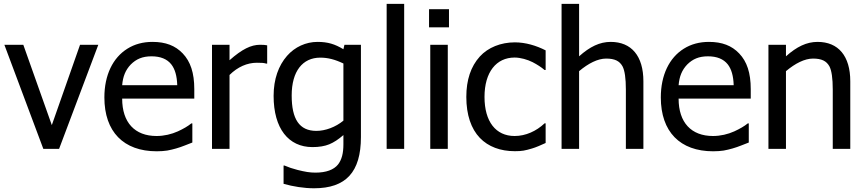

<svg xmlns="http://www.w3.org/2000/svg" viewBox="-20 -780 4538 1006"><path d="M399.4 -545.4 251.5 -124.5 102.1 -545.4H2.9L207 0H289.6L495.1 -545.4Z M801.3 12.7C822.3 12.7 840.8 11.2 856.4 8.8C888.2 2.9 918.5 -5.9 947.8 -17.6L987.8 -33.2V-133.3H982.4C964.4 -118.7 940.9 -105 912.1 -91.8C878.9 -76.7 839.4 -67.4 800.3 -67.4C686.5 -67.4 620.1 -137.7 620.1 -263.2H998V-313C998 -398.4 978 -457.5 937.5 -500C898.4 -541 847.7 -560.5 779.3 -560.5C729.5 -560.5 685.5 -548.8 647.5 -524.9C571.3 -477.5 526.9 -386.7 526.9 -269.5C526.9 -89.8 627.4 12.7 801.3 12.7ZM620.1 -333.5C624 -379.9 637.7 -413.1 665 -441.9C693.8 -470.7 726.6 -484.9 773.9 -484.9C820.8 -484.9 855.5 -470.7 877.4 -442.9C897 -418 907.2 -381.8 908.7 -333.5Z M1379.9 -542.5C1369.6 -544.4 1360.4 -545.4 1342.8 -545.4C1295.4 -545.4 1248.5 -522.5 1182.6 -464.4V-545.4H1090.8V0H1182.6V-387.2C1225.6 -429.7 1275.4 -451.2 1325.7 -451.2C1349.6 -451.2 1361.8 -450.7 1375 -446.8H1379.9Z M1465.8 87.4V183.1C1515.1 197.3 1573.2 206.5 1625.5 206.5C1792 206.5 1871.1 122.1 1871.1 -62V-545.4H1784.7L1779.3 -522C1734.9 -548.8 1697.8 -560.5 1643.6 -560.5C1583 -560.5 1524.9 -534.2 1483.9 -487.3C1439.5 -436.5 1413.6 -365.7 1413.6 -277.8C1413.6 -106.4 1491.7 -9.3 1617.2 -9.3C1651.9 -9.3 1681.2 -14.2 1705.1 -23.9C1729 -33.7 1753.4 -49.8 1779.3 -72.3V-24.4C1779.3 22.5 1771 56.2 1751 82C1729 109.4 1689 124.5 1632.8 124.5C1602.1 124.5 1578.6 120.1 1539.1 110.4C1513.7 104 1490.7 96.2 1470.7 87.4ZM1779.3 -147.9C1738.8 -114.3 1685.1 -94.2 1637.7 -94.2C1547.9 -94.2 1508.3 -156.2 1508.3 -279.8C1508.3 -406.7 1565.4 -478 1658.2 -478C1697.3 -478 1734.4 -468.8 1779.3 -447.3Z M2097.7 -759.8H2005.9V0H2097.7Z M2332.5 -731.9H2228V-636.7H2332.5ZM2326.2 -545.4H2234.4V0H2326.2Z M2677.7 12.2C2715.8 12.2 2731 8.8 2767.6 -2C2786.6 -7.3 2817.9 -21 2838.9 -30.8V-133.8H2833.5C2790 -92.8 2734.4 -67.4 2676.3 -67.4C2577.6 -67.4 2518.6 -143.1 2518.6 -272C2518.6 -402.3 2580.6 -478.5 2676.3 -478.5C2707 -478.5 2744.1 -467.8 2771 -454.1C2795.4 -441.4 2816.4 -427.7 2833.5 -413.1H2838.9V-516.1C2790 -541 2733.9 -558.1 2677.7 -558.1C2604 -558.1 2537.1 -531.2 2494.1 -483.9C2446.8 -431.6 2423.3 -361.3 2423.3 -272C2423.3 -177.7 2448.7 -105 2494.1 -57.6C2538.6 -11.2 2602.1 12.2 2677.7 12.2Z M3351.1 -354C3351.1 -486.8 3288.6 -560.5 3179.7 -560.5C3122.6 -560.5 3070.8 -535.6 3014.2 -484.9V-759.8H2922.4V0H3014.2V-407.2C3063 -448.2 3112.3 -473.1 3155.8 -473.1C3201.2 -473.1 3226.1 -460.4 3241.7 -432.6C3253.4 -410.6 3259.3 -369.6 3259.3 -310.5V0H3351.1Z M3716.8 12.7C3737.8 12.7 3756.3 11.2 3772 8.8C3803.7 2.9 3834 -5.9 3863.3 -17.6L3903.3 -33.2V-133.3H3897.9C3879.9 -118.7 3856.4 -105 3827.6 -91.8C3794.4 -76.7 3754.9 -67.4 3715.8 -67.4C3602.1 -67.4 3535.6 -137.7 3535.6 -263.2H3913.6V-313C3913.6 -398.4 3893.6 -457.5 3853 -500C3814 -541 3763.2 -560.5 3694.8 -560.5C3645 -560.5 3601.1 -548.8 3563 -524.9C3486.8 -477.5 3442.4 -386.7 3442.4 -269.5C3442.4 -89.8 3543 12.7 3716.8 12.7ZM3535.6 -333.5C3539.6 -379.9 3553.2 -413.1 3580.6 -441.9C3609.4 -470.7 3642.1 -484.9 3689.5 -484.9C3736.3 -484.9 3771 -470.7 3793 -442.9C3812.5 -418 3822.8 -381.8 3824.2 -333.5Z M4435.1 -354C4435.1 -486.8 4372.6 -560.5 4263.7 -560.5C4206.5 -560.5 4154.8 -535.6 4098.1 -484.9V-545.4H4006.3V0H4098.1V-407.2C4147 -448.2 4196.3 -473.1 4239.7 -473.1C4285.2 -473.1 4310.1 -460.4 4325.7 -432.6C4337.4 -410.6 4343.3 -369.6 4343.3 -310.5V0H4435.1Z"/></svg>

Font: SG Kara
Style: Regular
Weight: 400
Designer: Damoon Khanjanzadeh
Version: Version 1.000